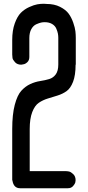

<svg xmlns="http://www.w3.org/2000/svg" viewBox="-20 -814 468 1021"><path d="M228 -793Q269 -793 299.5 -777.5Q330 -762 345 -741.5Q360 -721 369.5 -693.5Q379 -666 381 -647.5Q383 -629 383 -612V-600V-471V-470H382Q382 -414 368.5 -379Q355 -344 333.5 -329Q312 -314 286 -306Q260 -298 234 -290Q208 -282 186.5 -267.5Q165 -253 151.5 -218Q138 -183 138 -128V96H143H280H285H291H326H328Q337 96 347 98Q357 100 369.5 112Q382 124 382 144Q382 149 380.5 156Q379 163 369 175Q359 187 341 187H306H298H148H138H134H131H87Q52 187 46 145H45V-128Q45 -205 58.5 -256.5Q72 -308 93.5 -331.5Q115 -355 141 -367Q167 -379 193.5 -383Q220 -387 241.5 -393.5Q263 -400 276.5 -418.5Q290 -437 290 -471V-608Q290 -610 290 -613Q290 -624 288 -635Q286 -646 279.5 -661.5Q273 -677 257 -686.5Q241 -696 218 -696H216Q208 -696 198.5 -694Q189 -692 173 -685Q157 -678 146.5 -659Q136 -640 136 -612V-524V-511Q136 -493 125 -483Q114 -473 104 -472L93 -470Q72 -470 60 -483Q48 -496 46.5 -505.5Q45 -515 45 -524V-602Q45 -652 58.5 -689.5Q72 -727 91 -746Q110 -765 135.5 -776.5Q161 -788 178.5 -791Q196 -794 213 -794Z"/></svg>

Font: Soda Fountain
Style: Regular
Weight: 400
Version: Version 1.0